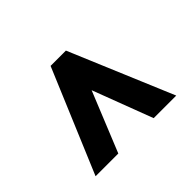

<svg xmlns="http://www.w3.org/2000/svg" viewBox="-117 -693 860 860"><g transform="rotate(45 312.5 -263.5)"><path d="M281 -268 566 -376V-519L74 -312V-215L566 -8V-152Z"/></g></svg>

Font: SpinnyJost
Style: Bold
Weight: 700
Version: Version 3.710